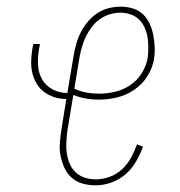

<svg xmlns="http://www.w3.org/2000/svg" viewBox="-20 -548 540 576"><path d="M267 8Q247 8 228.5 3Q210 -2 196 -14Q182 -26 174 -43Q166 -60 162 -79Q158 -98 159.5 -118Q161 -138 164 -158L179 -251Q160 -251 143 -256.5Q126 -262 112.5 -272Q99 -282 90 -297Q81 -312 77 -329Q73 -346 73.5 -364.5Q74 -383 77 -401L80 -416H100L97 -401Q93 -377 94 -353.5Q95 -330 106 -310.5Q117 -291 137.5 -280Q158 -269 182 -269L201 -382Q204 -399 209 -417Q214 -435 222.5 -451.5Q231 -468 243.5 -483Q256 -498 272 -508.5Q288 -519 306 -523.5Q324 -528 342 -528Q360 -528 377.5 -523Q395 -518 408 -506Q421 -494 428.5 -478Q436 -462 439.5 -444.5Q443 -427 444 -408.5Q445 -390 442 -371Q438 -345 422.5 -320Q407 -295 382.5 -278.5Q358 -262 330.5 -255.5Q303 -249 276 -249Q256 -249 237 -252.5Q218 -256 200 -263L182 -155Q180 -138 179 -121Q178 -104 180.5 -87.5Q183 -71 189.5 -56Q196 -41 207.5 -30.5Q219 -20 234.5 -15Q250 -10 267 -10Q288 -10 309 -17.5Q330 -25 346.5 -40.5Q363 -56 373.5 -75.5Q384 -95 391 -115L409 -108Q401 -86 388.5 -64Q376 -42 357 -25.5Q338 -9 314.5 -0.5Q291 8 267 8ZM277 -267Q300 -267 324.5 -272.5Q349 -278 370.5 -292.5Q392 -307 405.5 -329Q419 -351 423 -374Q425 -390 425 -406Q425 -422 422.5 -437Q420 -452 413.5 -466Q407 -480 396.5 -490Q386 -500 371.5 -505Q357 -510 341 -510Q326 -510 310.5 -505.5Q295 -501 281 -491.5Q267 -482 256.5 -468.5Q246 -455 238.5 -440Q231 -425 226.5 -409.5Q222 -394 219 -379L203 -282Q220 -274 238.5 -270.5Q257 -267 277 -267Z"/></svg>

Font: Iosevka Curly Thin
Style: Italic
Weight: 100
Italic angle: -9°
Monospace: yes
Designer: Belleve Invis
Foundry: Belleve Invis
Version: Version 22.1.2; ttfautohint (v1.8.4)